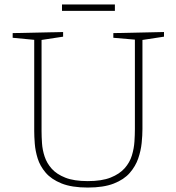

<svg xmlns="http://www.w3.org/2000/svg" viewBox="-20 -837 794 864"><path d="M490 -688 718 -693V-672L613 -656L621 -667V-256Q621 -228 617.5 -193.5Q614 -159 602 -124Q590 -89 564 -59Q538 -29 492 -11Q446 7 375 7Q303 7 257 -11.5Q211 -30 185.5 -60Q160 -90 149.5 -124Q139 -158 136.5 -190.5Q134 -223 134 -247V-667L142 -657L37 -667V-688L264 -693V-672L159 -656L167 -667V-247Q167 -223 169 -192.5Q171 -162 181 -132Q191 -102 213 -77.5Q235 -53 274 -37.5Q313 -22 375 -22Q438 -22 478 -38Q518 -54 541 -80Q564 -106 573.5 -137.5Q583 -169 585 -200Q587 -231 587 -256V-667L595 -658L490 -667ZM497 -817V-788H259V-817Z"/></svg>

Font: Bitter Thin ExtraLight
Style: Regular
Weight: 250
Version: Version 2.002